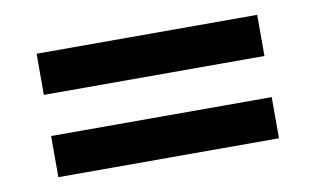

<svg xmlns="http://www.w3.org/2000/svg" viewBox="-43 -603 710 432"><g transform="rotate(-10 312.0 -387.0)"><path d="M60 -528H564V-434H60ZM60 -340H564V-246H60Z"/></g></svg>

Font: Montreal
Style: Regular
Weight: 400
Designer: Julieta Ulanovsky, usr_local_share
Foundry: Julieta Ulanovsky, usr_local_share
Version: Version 2.001